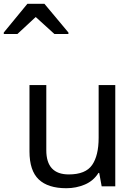

<svg xmlns="http://www.w3.org/2000/svg" viewBox="-77 -986 715 1016"><path d="M533 -536V0H461L448 -71H444Q418 -29 372 -9.5Q326 10 274 10Q177 10 128 -36.5Q79 -83 79 -185V-536H168V-191Q168 -63 287 -63Q376 -63 410.5 -113Q445 -163 445 -257V-536ZM-57 -806V-814L68 -966H158L285 -814V-806H211L112 -896L15 -806Z"/></svg>

Font: Noto Sans Tifinagh
Style: Regular
Weight: 400
Designer: JamraPatel
Foundry: JamraPatel LLC
Version: Version 2.004; ttfautohint (v1.8.4.7-5d5b)